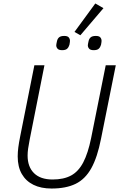

<svg xmlns="http://www.w3.org/2000/svg" viewBox="-20 -1074 689 1106"><path d="M178 -698H236L151 -270Q145 -239 142 -218Q139 -197 139 -178Q139 -113 176 -76.5Q213 -40 283 -40Q347 -40 389.5 -63Q432 -86 459.5 -138.5Q487 -191 505 -279L589 -698H647L562 -275Q541 -168 506 -105Q471 -42 415.5 -15Q360 12 277 12Q216 12 172.5 -9.5Q129 -31 105.5 -72Q82 -113 82 -173Q82 -198 85.5 -225Q89 -252 96 -287ZM576 -1027 443 -871 409 -890 529 -1054ZM338 -785Q319 -785 311.5 -793.5Q304 -802 304 -813Q304 -817 305 -821.5Q306 -826 308 -836Q311 -851 320.5 -859Q330 -867 350 -867Q369 -867 376 -858.5Q383 -850 383 -839Q383 -836 382.5 -831.5Q382 -827 380 -816Q376 -802 367 -793.5Q358 -785 338 -785ZM520 -785Q501 -785 493.5 -793.5Q486 -802 486 -813Q486 -817 487 -821.5Q488 -826 490 -836Q493 -851 502.5 -859Q512 -867 532 -867Q551 -867 558 -858.5Q565 -850 565 -839Q565 -836 564.5 -831.5Q564 -827 562 -816Q558 -802 549 -793.5Q540 -785 520 -785Z"/></svg>

Font: IBM Plex Sans Light
Style: Italic
Weight: 300
Italic angle: -11.31°
Designer: Mike Abbink, Paul van der Laan, Pieter van Rosmalen
Foundry: Bold Monday
Version: Version 3.201